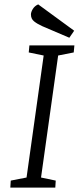

<svg xmlns="http://www.w3.org/2000/svg" viewBox="-20 -855 365 875"><path d="M27 0 29 -32 101 -46 179 -602 111 -616 114 -648H319L316 -616L245 -602L167 -46L234 -32L232 0ZM296 -683 172 -736Q150 -746 135.5 -757.5Q121 -769 121 -789Q121 -800 129.5 -814Q138 -828 154 -835L318 -715Z"/></svg>

Font: Faustina Light Light
Style: Italic
Weight: 300
Italic angle: -8°
Version: Version 1.200